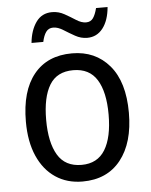

<svg xmlns="http://www.w3.org/2000/svg" viewBox="-53 -776 652 830"><g transform="rotate(-5 273.0 -361.0)"><path d="M497 -269Q497 -139 438 -64.5Q379 10 272 10Q205 10 155 -23.5Q105 -57 77.5 -119.5Q50 -182 50 -269Q50 -402 108.5 -474Q167 -546 274 -546Q375 -546 436 -474.5Q497 -403 497 -269ZM138 -269Q138 -171 170.5 -116.5Q203 -62 274 -62Q343 -62 376 -116Q409 -170 409 -269Q409 -367 376 -420Q343 -473 273 -473Q202 -473 170 -420Q138 -367 138 -269ZM104 -606Q109 -660 134 -695.5Q159 -731 204 -731Q232 -731 257 -717Q282 -703 304.5 -688.5Q327 -674 347 -674Q367 -674 377.5 -689Q388 -704 395 -732H445Q440 -674 414 -640.5Q388 -607 346 -607Q319 -607 294 -621Q269 -635 246 -649.5Q223 -664 203 -664Q183 -664 172 -649Q161 -634 155 -606Z"/></g></svg>

Font: Noto Sans Kannada SemiCondensed
Style: Regular
Weight: 400
Width: 4
Designer: Jelle Bosma - Monotype Design Team
Foundry: Monotype Imaging Inc.
Version: Version 2.005; ttfautohint (v1.8.4.7-5d5b)